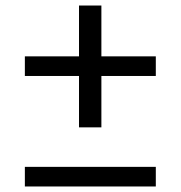

<svg xmlns="http://www.w3.org/2000/svg" viewBox="-20 -675 654 695"><path d="M266 -400H70V-471H266V-655H347V-471H544V-400H347V-214H266ZM544 -71V0H70V-71Z"/></svg>

Font: Intel One Mono
Style: Regular
Weight: 400
Monospace: yes
Designer: Fred Shallcrass
Foundry: Frere-Jones Type LLC
Version: Version 1.400;hotconv 1.1.0;makeotfexe 2.6.0;FJTRelease1.4